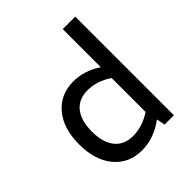

<svg xmlns="http://www.w3.org/2000/svg" viewBox="-199 -838 977 977"><g transform="rotate(-45 290.0 -349.0)"><path d="M261 12Q167 12 111 -55Q55 -122 55 -236Q55 -350 111 -417Q167 -484 261 -484Q339 -484 411 -436V-710H501V0H434L425 -46Q346 12 261 12ZM280 -72Q348 -72 411 -114V-358Q348 -401 280 -401Q216 -401 181.5 -358Q147 -315 147 -236Q147 -158 181.5 -115Q216 -72 280 -72Z"/></g></svg>

Font: Sometype Mono Medium
Style: Regular
Weight: 500
Monospace: yes
Designer: Ryoichi Tsunekawa
Foundry: Dharma Type
Version: Version 1.000; ttfautohint (v1.8.3)